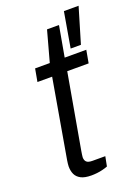

<svg xmlns="http://www.w3.org/2000/svg" viewBox="-141 -786 628 860"><g transform="rotate(-20 173.5 -356.0)"><path d="M142 11Q110 11 92 1.5Q74 -8 66.5 -24Q59 -40 59 -62Q59 -68 60 -75.5Q61 -83 62 -90L127 -465H57L68 -526H138L178 -672H235L209 -526H312L301 -465H199L136 -108Q135 -101 133.5 -92Q132 -83 132 -79Q132 -64 140 -56.5Q148 -49 168 -49H229L220 -3Q210 1 196 4.5Q182 8 168 9.5Q154 11 142 11ZM248 -555 277 -723H347L297 -555Z"/></g></svg>

Font: Archivo SemiBold Light
Style: Italic
Weight: 300
Italic angle: -10°
Version: Version 2.001